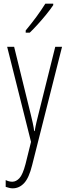

<svg xmlns="http://www.w3.org/2000/svg" viewBox="-20 -784 367 1046"><path d="M19 -529H57L148 -159Q155 -130 158.5 -114Q162 -98 163.5 -88.5Q165 -79 166 -70H169Q174 -99 179 -119.5Q184 -140 189 -160L281 -529H318L155 116Q138 185 111.5 213.5Q85 242 49 242Q39 242 30 239.5Q21 237 11 234V197Q29 206 47 206Q68 206 86 186.5Q104 167 119 110L149 -11ZM270 -756Q254 -732 231.5 -704.5Q209 -677 185 -650.5Q161 -624 142 -606H120V-618Q153 -658 178 -692Q203 -726 227 -764H270Z"/></svg>

Font: Noto Sans Lao Looped ExtraCondensed ExtraLight
Style: Regular
Weight: 200
Width: 2
Designer: Mark Frömberg, Ben Mitchell
Foundry: The Fontpad Ltd
Version: Version 1.002; ttfautohint (v1.8.4.7-5d5b)